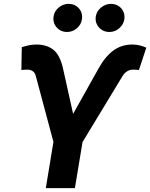

<svg xmlns="http://www.w3.org/2000/svg" viewBox="-20 -966 771 986"><path d="M215.3 0 254.4 -237.3 164.1 -574.7Q160.2 -591.3 149.2 -599.9Q138.2 -608.4 120.1 -608.4Q113.3 -608.4 102.3 -607.7Q91.3 -606.9 89.8 -606.4L91.8 -723.6Q107.9 -729 127 -733.2Q146 -737.3 167.5 -737.3Q218.8 -737.3 252.9 -711.4Q287.1 -685.5 303.2 -616.2L355.5 -381.3L484.4 -611.3Q519.5 -675.3 561.8 -706.3Q604 -737.3 659.2 -737.3Q678.7 -737.3 697.3 -732.9Q715.8 -728.5 731.4 -721.2L693.4 -606.4Q690.9 -606.9 681.2 -607.7Q671.4 -608.4 664.1 -608.4Q645.5 -608.4 631.6 -599.1Q617.7 -589.8 608.9 -574.7L403.8 -236.3L364.7 0ZM324.7 -801.8Q291 -801.8 270.5 -825.9Q250 -850.1 255.4 -883.3Q259.8 -909.7 282 -927.7Q304.2 -945.8 332 -946.3Q365.7 -945.8 386 -922.1Q406.2 -898.4 400.4 -865.2Q396.5 -839.4 374.5 -820.6Q352.5 -801.8 324.7 -801.8ZM542 -801.8Q508.8 -801.8 487.8 -825.7Q466.8 -849.6 472.2 -883.3Q477.1 -909.7 499.5 -927.7Q522 -945.8 548.8 -946.3Q583.5 -945.8 603.5 -922.1Q623.5 -898.4 618.2 -865.2Q613.8 -839.4 592 -820.6Q570.3 -801.8 542 -801.8Z"/></svg>

Font: Inter Tight
Style: Bold Italic
Weight: 700
Italic angle: -9.39999°
Designer: Rasmus Andersson
Foundry: rsms
Version: Version 3.004